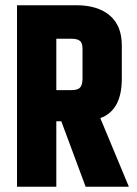

<svg xmlns="http://www.w3.org/2000/svg" viewBox="-20 -713 522 733"><path d="M195 -250V0H45V-693H271Q353 -693 399 -654Q445 -615 445 -540V-412Q445 -292 363 -262L472 0H307L214 -250ZM195 -565V-369H254Q277 -369 286 -379Q295 -389 295 -414V-527Q295 -549 285 -557Q275 -565 254 -565Z"/></svg>

Font: Khand
Style: Bold
Weight: 700
Designer: Devanagari: Sanchit Sawaria, Jyotish Sonowal; Latin: Satya Rajpurohit
Foundry: Indian Type Foundry
Version: Version 1.101;PS 1.0;hotconv 1.0.78;makeotf.lib2.5.61930; tt